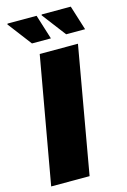

<svg xmlns="http://www.w3.org/2000/svg" viewBox="-132 -947 667 1009"><g transform="rotate(-15 201.0 -443.0)"><path d="M16 0 138 -688H346L225 0ZM113 -752 14 -882 16 -886H174L216 -752ZM299 -752 200 -882 202 -886H360L402 -752Z"/></g></svg>

Font: Archivo SemiCondensed Black
Style: Italic
Weight: 900
Width: 4
Italic angle: -10°
Designer: Hector Gatti
Foundry: Omnibus-Type
Version: Version 2.001